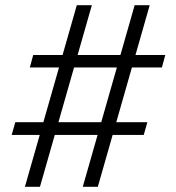

<svg xmlns="http://www.w3.org/2000/svg" viewBox="-20 -720 680 740"><path d="M299 0 499 -700H557L357 0ZM25 -200 39 -249H548L534 -200ZM76 0 276 -700H334L134 0ZM95 -460 108 -508H617L604 -460Z"/></svg>

Font: Hedvig Letters Serif
Style: Regular
Weight: 400
Designer: Alexander Örn & Tor Weibull
Foundry: Kanon Foundry
Version: Version 1.000